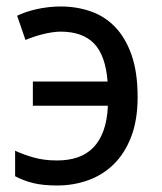

<svg xmlns="http://www.w3.org/2000/svg" viewBox="-20 -566 502 596"><path d="M157.2 9.8Q113.8 9.8 83.5 2.4Q53.2 -4.9 26.9 -19V-98.1Q53.2 -85.9 85.2 -76.9Q117.2 -67.9 157.2 -67.9Q192.9 -67.9 221.2 -77.6Q249.5 -87.4 269.5 -107.9Q289.6 -128.4 301.3 -160.6Q313 -192.9 314.9 -237.8H82V-313H314Q307.6 -394 272 -430.9Q236.3 -467.8 168 -467.8Q155.8 -467.8 141.4 -465.6Q127 -463.4 112.3 -459.7Q97.7 -456.1 84 -451.4Q70.3 -446.8 59.1 -441.9L33.2 -517.1Q44.9 -522.9 60.5 -528.3Q76.2 -533.7 93.8 -537.6Q111.3 -541.5 130.4 -543.7Q149.4 -545.9 168 -545.9Q217.8 -545.9 261.5 -530.8Q305.2 -515.6 337.4 -482.2Q369.6 -448.7 388.4 -395.3Q407.2 -341.8 407.2 -265.1Q407.2 -193.8 387.5 -142.1Q367.7 -90.3 333.5 -56.6Q299.3 -22.9 253.9 -6.6Q208.5 9.8 157.2 9.8Z"/></svg>

Font: WenQuanYi Micro Hei
Style: Regular
Weight: 400
Foundry: Ascender Corporation
Version: Version 0.2.0-beta